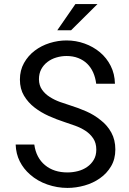

<svg xmlns="http://www.w3.org/2000/svg" viewBox="-20 -921 640 951"><path d="M457 -179.7Q457 -150.4 444.3 -129.2Q431.6 -107.9 411.6 -94.2Q391.6 -80.1 366 -73.5Q340.3 -66.9 314 -66.9Q280.8 -66.9 252.7 -75.9Q224.6 -85 203.1 -103Q181.6 -120.6 168 -146.2Q154.3 -171.9 149.9 -205.1H57.6Q59.1 -159.2 77.9 -121.8Q96.7 -84.5 128.9 -56.6Q165 -24.4 214.1 -7.3Q263.2 9.8 314 9.8Q356.4 9.8 398.9 -2.2Q441.4 -14.2 475.1 -38.1Q508.8 -61.5 530 -97.2Q551.3 -132.8 551.3 -180.7Q551.3 -228 531.5 -264.2Q511.7 -300.3 479.5 -325.2Q446.8 -352.1 407.2 -369.4Q367.7 -386.7 328.1 -398.9Q304.2 -406.2 277.1 -416Q250 -425.8 227.1 -440.4Q203.6 -455.1 188.5 -476.3Q173.3 -497.6 172.9 -528.3Q172.9 -556.6 184.3 -578.1Q195.8 -599.6 215.3 -614.3Q234.4 -628.9 259 -636.2Q283.7 -643.6 309.6 -643.6Q341.8 -643.6 367.4 -633.5Q393.1 -623.5 411.6 -605.5Q430.2 -587.4 441.4 -562.3Q452.6 -537.1 456.5 -506.3H549.3Q548.3 -555.2 528.3 -594.7Q508.3 -634.3 475.1 -662.1Q441.9 -689.9 398.9 -705.3Q356 -720.7 309.6 -720.7Q267.6 -720.7 226.1 -707.8Q184.6 -694.8 151.9 -669.9Q119.1 -645 98.9 -608.9Q78.6 -572.8 78.6 -526.9Q78.6 -481 98.9 -447Q119.1 -413.1 151.4 -388.2Q183.1 -363.8 221.9 -346.4Q260.7 -329.1 298.3 -316.9Q324.2 -308.6 352.3 -298.3Q380.4 -288.1 403.8 -272.9Q427.2 -257.3 442.1 -234.9Q457 -212.4 457 -179.7ZM353.5 -900.9 263.7 -771H332L462.9 -900.9Z"/></svg>

Font: RobotoMono Nerd Font
Style: Regular
Weight: 400
Monospace: yes
Designer: Google
Version: Version 3.000;Nerd Fonts 3.2.1